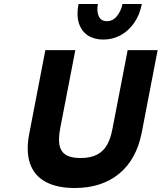

<svg xmlns="http://www.w3.org/2000/svg" viewBox="-20 -931 809 961"><path d="M127 -265 207 -680H357L281 -287Q272 -237 277.5 -205.5Q283 -174 308 -157Q333 -140 383 -140Q433 -140 465.5 -157Q498 -174 516 -206Q534 -238 543 -287L619 -680H769L689 -265Q662 -131 575 -60.5Q488 10 354 10Q265 10 208 -21Q151 -52 130 -113.5Q109 -175 127 -265ZM497 -733Q452 -733 420 -753.5Q388 -774 375 -814.5Q362 -855 373 -911H470Q463 -876 474 -850.5Q485 -825 515 -825Q545 -825 565.5 -850.5Q586 -876 593 -911H690Q679 -855 650 -814.5Q621 -774 581.5 -753.5Q542 -733 497 -733Z"/></svg>

Font: Teachers[wght] Italic
Style: Regular
Weight: 400
Designer: Alfredo Marco Pradil & Chank Diesel
Version: Version 1.000;Glyphs 3.1.2 (3151)